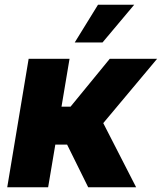

<svg xmlns="http://www.w3.org/2000/svg" viewBox="-20 -795 687 815"><path d="M10.7 0 101.6 -545.5H275.2L241.1 -342.3H279.5L446 -545.5H647L418.3 -272.4L557.9 0H354.4L264.9 -181.1H214.8L184.3 0ZM297.2 -614.7 396 -774.9H549.7L415.1 -614.7Z"/></svg>

Font: Inter P Extra Bold
Style: Italic
Weight: 800
Italic angle: 9.39999°
Designer: Rasmus Andersson
Foundry: rsms
Version: Version 3.018;git-588b23468